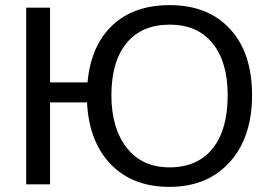

<svg xmlns="http://www.w3.org/2000/svg" viewBox="-20 -718 1050 748"><path d="M962 -347Q962 -183 875 -86.5Q788 10 640 10Q497 10 412 -77.5Q327 -165 319 -319H175V0H82V-688H175V-397H321Q334 -540 417.5 -619Q501 -698 641 -698Q792 -698 877 -604Q962 -512 962 -347ZM867 -347Q867 -477 808 -549.5Q749 -622 641 -622Q532 -622 473 -550Q414 -478 414 -347Q414 -218 474 -142Q534 -66 640 -66Q749 -66 808 -139Q867 -212 867 -347Z"/></svg>

Font: Libra Sans
Style: Regular
Weight: 400
Foundry: Context Ltd
Version: Version 1.002